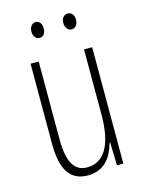

<svg xmlns="http://www.w3.org/2000/svg" viewBox="-109 -766 637 843"><g transform="rotate(-15 209.0 -345.0)"><path d="M108 -664C108 -643 119 -628 137 -628C153 -628 164 -642 164 -664C164 -686 153 -700 137 -700C119 -700 108 -684 108 -664ZM253 -665C253 -643 265 -628 282 -628C299 -628 311 -643 311 -665C311 -687 298 -700 282 -700C265 -700 253 -685 253 -665ZM348 -529H311V-233C311 -90 266 -25 190 -25C135 -25 105 -70 105 -174V-529H68V-165C68 -49 104 10 185 10C264 10 298 -47 313 -104H316L319 0H348Z"/></g></svg>

Font: Noto Sans Georgian ExtraCondensed ExtraLight
Style: Regular
Weight: 200
Width: 2
Designer: Monotype Design Team, Akaki Razmadze
Foundry: Google LLC
Version: Version 2.005